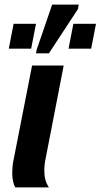

<svg xmlns="http://www.w3.org/2000/svg" viewBox="-20 -812 436 832"><path d="M172 -71Q172 -29 192 0H46Q41 -8 37 -25Q33 -42 33 -61Q33 -90 38 -115L119 -528H256L175 -111Q172 -94 172 -71ZM136 -581 139 -597 206 -792H321L318 -773L192 -581ZM18 -601 39 -709H136L115 -601ZM277 -601 298 -709H396L375 -601Z"/></svg>

Font: Libra Sans Modern
Style: Bold Italic
Weight: 700
Italic angle: -12°
Foundry: Stefan Peev, Context Ltd
Version: Version 1.000